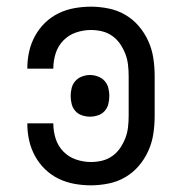

<svg xmlns="http://www.w3.org/2000/svg" viewBox="-20 -548 540 576"><path d="M253 8Q228 8 203 3.5Q178 -1 155.5 -12Q133 -23 115 -40.5Q97 -58 85 -80Q73 -102 67.5 -126.5Q62 -151 62 -176V-178H140V-177Q140 -154 147 -132Q154 -110 170 -93.5Q186 -77 208 -69.5Q230 -62 253 -62Q270 -62 286.5 -66Q303 -70 317 -80Q331 -90 340.5 -104Q350 -118 356 -133.5Q362 -149 364 -166Q366 -183 366 -200V-320Q366 -337 364 -354Q362 -371 356 -386.5Q350 -402 340.5 -416Q331 -430 317 -440Q303 -450 286.5 -454Q270 -458 253 -458Q230 -458 208 -450.5Q186 -443 170 -426.5Q154 -410 147 -388Q140 -366 140 -343V-342H62V-344Q62 -369 67.5 -393.5Q73 -418 85 -440Q97 -462 115 -479.5Q133 -497 155.5 -508Q178 -519 203 -523.5Q228 -528 253 -528Q279 -528 306 -522.5Q333 -517 356 -503.5Q379 -490 396.5 -469.5Q414 -449 425 -424.5Q436 -400 440 -373.5Q444 -347 444 -320V-200Q444 -173 440 -146.5Q436 -120 425 -95.5Q414 -71 396.5 -50.5Q379 -30 356 -16.5Q333 -3 306 2.5Q279 8 253 8ZM250 -198Q238 -198 226 -202Q214 -206 206 -215Q198 -224 195 -236Q192 -248 192 -260Q192 -272 195 -284Q198 -296 206 -305Q214 -314 226 -318.5Q238 -323 250 -323Q262 -323 274 -318.5Q286 -314 294 -305Q302 -296 305 -284Q308 -272 308 -260Q308 -248 305 -236Q302 -224 294 -215Q286 -206 274 -202Q262 -198 250 -198Z"/></svg>

Font: Iosevka Algr
Style: Regular
Weight: 400
Monospace: yes
Designer: Belleve Invis
Foundry: Belleve Invis
Version: Version 26.0.2; ttfautohint (v1.8.3)